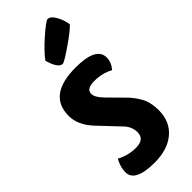

<svg xmlns="http://www.w3.org/2000/svg" viewBox="-246 -769 810 810"><g transform="rotate(-45 159.0 -364.0)"><path d="M156 -559Q143 -559 132.5 -574.5Q122 -590 118 -605L113 -620Q137 -653 185.5 -695.5Q234 -738 244 -738Q261 -738 275.5 -712.5Q290 -687 295 -656Q277 -636 221 -597.5Q165 -559 156 -559ZM183 -510Q306 -510 306 -447Q306 -418 284 -393Q246 -414 198 -414Q151 -414 151 -384Q151 -364 180 -334L254 -259Q283 -225 293.5 -198.5Q304 -172 304 -134Q304 -67 258.5 -28.5Q213 10 136 10Q19 10 19 -49Q19 -79 37 -112Q78 -90 124 -90Q175 -90 175 -132Q175 -163 153 -188L66 -280Q18 -331 18 -386Q18 -510 183 -510Z"/></g></svg>

Font: Yanone Kaffeesatz Bold
Style: Regular
Weight: 700
Designer: Yanone (Cyrillic: Daniel Pouzeot)
Foundry: Yanone
Version: Version 1.003;PS 001.003;hotconv 1.0.88;makeotf.lib2.5.64775